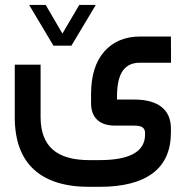

<svg xmlns="http://www.w3.org/2000/svg" viewBox="-20 -530 744 769"><path d="M193.4 -348.1 99.1 -506.3 96.7 -510.3H101.1H161.6H163.1L163.6 -509.3L230 -395.5L296.9 -509.3L297.4 -510.3H298.8H359.4H363.8L361.3 -506.3L266.6 -348.1L266.1 -347.2H264.6H195.3H193.8ZM344.7 -152.3Q344.7 -263.7 397.7 -323.7Q450.7 -383.8 542 -383.8H654.8H664.6V-374L665 -288.6V-278.8H655.3H539.6Q495.6 -278.8 472.9 -248.3Q450.2 -217.8 448.7 -152.3V-131.3H517.1Q588.9 -131.3 626.7 -101.8Q664.6 -72.3 664.6 -14.2V0Q664.6 108.9 592 163.6Q519.5 218.3 378.4 218.3H337.4Q190.4 218.3 114.7 147.9Q39.1 77.6 39.1 -61V-261.2V-271H48.8H132.8H142.6V-261.2V-61Q142.6 25.9 190.7 68.6Q238.8 111.3 337.4 111.3H378.4Q561 111.3 561 8.8V2.9Q561 -12.2 551.3 -19.5Q541.5 -26.9 517.1 -26.9H439.9Q394.5 -26.9 369.6 -50Q344.7 -73.2 344.7 -117.2Z"/></svg>

Font: Shabnam Medium FD-WOL
Style: Medium-FD-WOL
Weight: 500
Foundry: DejaVu fonts team - Redesigned by Saber Rastikerdar - Based on Vazir font
Version: Version 5.0.1